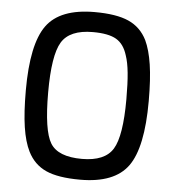

<svg xmlns="http://www.w3.org/2000/svg" viewBox="-49 -682 668 736"><g transform="rotate(5 285.5 -314.5)"><path d="M522 -315Q522 -136 470 -64Q418 8 286 8Q201 8 154.5 -13Q108 -34 84 -82Q66 -118 57.5 -174Q49 -230 49 -315Q49 -493 101 -565Q153 -637 286 -637Q370 -637 417 -616Q464 -595 488 -547Q505 -511 513.5 -455.5Q522 -400 522 -315ZM419 -482Q406 -525 376 -542.5Q346 -560 286 -560Q197 -560 166 -509Q135 -458 135 -315Q135 -168 164.5 -120Q194 -72 286 -72Q374 -72 405 -122.5Q436 -173 436 -315Q436 -376 432 -416Q428 -456 419 -482Z"/></g></svg>

Font: Blinker
Style: Regular
Weight: 400
Designer: Juergen Huber
Foundry: supertype
Version: Version 1.017;hotconv 1.0.117;makeotfexe 2.5.65602